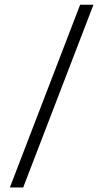

<svg xmlns="http://www.w3.org/2000/svg" viewBox="-20 -690 446 828"><path d="M80 118.5H22.5L325.5 -669.5H383Z"/></svg>

Font: Anek Malayalam Medium Light
Style: Regular
Weight: 300
Version: Version 1.003